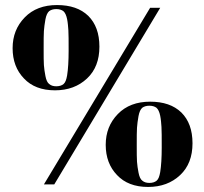

<svg xmlns="http://www.w3.org/2000/svg" viewBox="-20 -731 808 761"><path d="M567 10C619 10 661 -6 694 -37C727 -68 743 -110 743 -163C743 -216 728 -256 699 -285C669 -314 628 -328 575 -328C522 -328 479 -312 447 -279C415 -246 399 -206 399 -157C399 -108 414 -68 444 -37C473 -6 514 10 567 10ZM529 -271C532 -287 537 -298 544 -304C551 -309 560 -312 572 -312C584 -312 593 -309 600 -304C607 -298 612 -287 615 -272C618 -257 619 -242 620 -228C621 -213 621 -186 621 -146C621 -106 619 -74 615 -49C615 -49 615 -49 615 -49C612 -32 608 -21 601 -15C594 -9 584 -6 572 -6C560 -6 551 -9 544 -15C537 -20 532 -31 529 -47C526 -62 524 -77 523 -90C522 -103 522 -126 522 -157C522 -188 522 -211 523 -225C524 -239 526 -254 529 -271ZM195 0C195 0 615 -700 615 -700C615 -700 575 -700 575 -700C575 -700 154 0 154 0C154 0 195 0 195 0ZM198 -373C250 -373 292 -389 325 -420C358 -451 374 -493 374 -546C374 -599 359 -639 330 -668C300 -697 259 -711 206 -711C153 -711 110 -695 78 -662C46 -629 30 -589 30 -540C30 -491 45 -451 75 -420C104 -389 145 -373 198 -373ZM160 -654C163 -670 168 -681 175 -687C182 -692 191 -695 203 -695C215 -695 224 -692 231 -687C238 -681 243 -670 246 -655C249 -640 250 -625 251 -611C252 -596 252 -569 252 -530C252 -490 250 -457 246 -432C246 -432 246 -432 246 -432C243 -415 239 -404 232 -398C225 -392 215 -389 203 -389C191 -389 182 -392 175 -398C168 -403 163 -414 160 -430C157 -445 155 -460 154 -473C153 -486 153 -509 153 -540C153 -571 153 -594 154 -608C155 -622 157 -637 160 -654Z"/></svg>

Font: Abril Fatface Utterance
Style: Regular
Weight: 500
Designer: Veronika Burian, Jos Scaglione
Foundry: TypeTogether
Version: ""